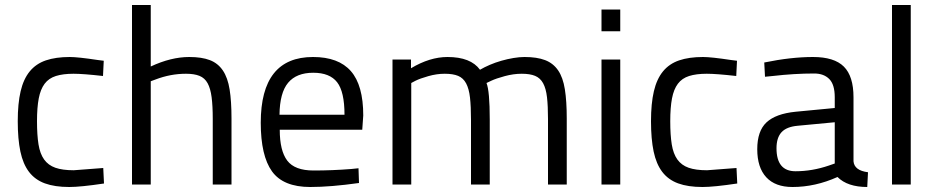

<svg xmlns="http://www.w3.org/2000/svg" viewBox="-20 -738 3741 768"><path d="M259 -510Q292 -510 371 -498L395 -495L392 -434Q313 -443 274 -443Q232 -443 203.5 -434Q175 -425 158.5 -403Q142 -381 135 -344.5Q128 -308 128 -253Q128 -198 134 -160.5Q140 -123 156.5 -100Q173 -77 201.5 -67Q230 -57 275 -57L393 -66L396 -4Q349 3 314.5 6.5Q280 10 257 10Q199 10 159.5 -4.5Q120 -19 96 -50.5Q72 -82 61.5 -132Q51 -182 51 -253Q51 -324 62.5 -373Q74 -422 99 -452.5Q124 -483 163.5 -496.5Q203 -510 259 -510Z M583 -413V0H508V-718H583V-472Q664 -510 737 -510Q787 -510 819.5 -497.5Q852 -485 871.5 -456Q891 -427 898.5 -380Q906 -333 906 -264V0H831V-262Q831 -314 826.5 -349Q822 -384 810.5 -405Q799 -426 778 -434.5Q757 -443 724 -443Q662 -443 602 -420Z M1385 -62 1414 -65 1416 -6Q1359 2 1310.5 6Q1262 10 1221 10Q1113 10 1068 -52.5Q1023 -115 1023 -247Q1023 -510 1232 -510Q1334 -510 1383.5 -453.5Q1433 -397 1433 -276L1429 -219H1099Q1099 -135 1129 -95.5Q1159 -56 1234 -56Q1309 -56 1385 -62ZM1098 -279H1358Q1358 -371 1328.5 -409Q1299 -447 1233 -447Q1166 -447 1132.5 -407Q1099 -367 1098 -279Z M1625 -406V0H1550V-500H1624V-465Q1699 -510 1770 -510Q1863 -510 1900 -459Q1917 -469 1939 -478.5Q1961 -488 1985.5 -495Q2010 -502 2034 -506Q2058 -510 2078 -510Q2128 -510 2160.5 -497.5Q2193 -485 2212.5 -456.5Q2232 -428 2239.5 -380.5Q2247 -333 2247 -264V0H2172V-262Q2172 -314 2168 -349Q2164 -384 2152.5 -405Q2141 -426 2120.5 -434.5Q2100 -443 2067 -443Q2034 -443 1999 -433.5Q1964 -424 1945 -415L1926 -406Q1939 -374 1939 -260V0H1864V-258Q1864 -312 1860 -347.5Q1856 -383 1844.5 -404.5Q1833 -426 1812.5 -434.5Q1792 -443 1759 -443Q1727 -443 1693.5 -433.5Q1660 -424 1642 -415Z M2461 0V-500H2386V0ZM2461 -613V-700H2386V-613Z M2792 -510Q2825 -510 2904 -498L2928 -495L2925 -434Q2846 -443 2807 -443Q2765 -443 2736.5 -434Q2708 -425 2691.5 -403Q2675 -381 2668 -344.5Q2661 -308 2661 -253Q2661 -198 2667 -160.5Q2673 -123 2689.5 -100Q2706 -77 2734.5 -67Q2763 -57 2808 -57L2926 -66L2929 -4Q2882 3 2847.5 6.5Q2813 10 2790 10Q2732 10 2692.5 -4.5Q2653 -19 2629 -50.5Q2605 -82 2594.5 -132Q2584 -182 2584 -253Q2584 -324 2595.5 -373Q2607 -422 2632 -452.5Q2657 -483 2696.5 -496.5Q2736 -510 2792 -510Z M3394 -349V-93Q3397 -56 3452 -49L3449 10Q3370 10 3330 -30Q3241 10 3150 10Q3081 10 3045 -29Q3009 -68 3009 -141Q3009 -214 3046 -248.5Q3083 -283 3162 -291L3319 -306V-349Q3319 -400 3297 -422Q3275 -444 3237 -444Q3197 -444 3155.5 -441.5Q3114 -439 3071 -434L3040 -431L3037 -488Q3144 -510 3232 -510Q3317 -510 3355.5 -471.5Q3394 -433 3394 -349ZM3086 -145Q3086 -53 3162 -53Q3229 -53 3296 -76L3319 -84V-249L3171 -235Q3126 -231 3106 -209Q3086 -187 3086 -145Z M3623 0V-718H3548V0Z"/></svg>

Font: Sunflower Light
Style: Regular
Weight: 300
Designer: JIKJI
Foundry: JIKJI
Version: Version 1.00